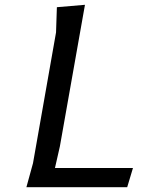

<svg xmlns="http://www.w3.org/2000/svg" viewBox="-20 -780 590 800"><path d="M209 -80H534L510 0H90L117.5 -100L213.5 -645L217 -750L334 -760L229.5 -170Z"/></svg>

Font: B612
Style: Italic
Weight: 400
Italic angle: -10°
Designer: Nicolas Chauveau, Thomas Paillot, Jonathan Favre-Lamarine, Jean-Luc Vinot
Foundry: AIRBUS
Version: Version 1.008